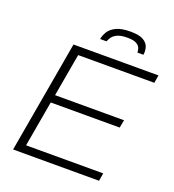

<svg xmlns="http://www.w3.org/2000/svg" viewBox="-153 -986 999 1104"><g transform="rotate(20 346.5 -434.0)"><path d="M53 0 173 -686H693L685 -638H219L173 -376H595L586 -328H164L115 -48H587L579 0ZM306 -768Q310 -792 324.5 -815Q339 -838 370.5 -853Q402 -868 456 -868Q510 -868 535.5 -853Q561 -838 568 -815Q575 -792 571 -768H534Q535 -779 530 -793.5Q525 -808 507.5 -818.5Q490 -829 451 -829Q412 -829 390 -818.5Q368 -808 358.5 -793.5Q349 -779 345 -768Z"/></g></svg>

Font: Archivo SemiBold Thin
Style: Italic
Weight: 250
Italic angle: -10°
Version: Version 2.001